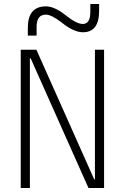

<svg xmlns="http://www.w3.org/2000/svg" viewBox="-20 -943 626 963"><path d="M423.8 0 133.8 -650.4H129.9V0H84V-693.4H162.6L452.6 -43H456.1V-693.4H502V0ZM119.6 -764.6V-803.7Q119.6 -911.1 210.4 -911.1Q253.4 -911.1 310.5 -865.7Q363.8 -822.8 395.5 -822.8Q433.1 -822.8 433.1 -883.8V-922.9H477.1V-888.7Q477.1 -781.2 396 -781.2Q350.1 -781.2 290.5 -829.1Q238.3 -869.6 210 -869.6Q163.6 -869.6 163.6 -808.6V-764.6Z"/></svg>

Font: Cascadia Mono ExtraLight
Style: Regular
Weight: 200
Monospace: yes
Designer: Aaron Bell
Foundry: Saja Typeworks
Version: Version 2404.023; ttfautohint (v1.8.4)